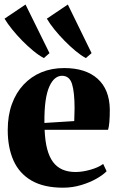

<svg xmlns="http://www.w3.org/2000/svg" viewBox="-20 -838 532 869"><path d="M265.5 11.5Q178.5 11.5 123 -20.5Q67.5 -52.5 41.2 -111.2Q15 -170 15 -249.5Q15 -315 33.8 -366.8Q52.5 -418.5 86.8 -455Q121 -491.5 167.5 -510.8Q214 -530 270.5 -530Q367.5 -530 421.5 -481.8Q475.5 -433.5 477 -343Q477 -309 475 -285.8Q473 -262.5 469 -250.5H182Q184 -199.5 193.5 -163.5Q203 -127.5 220.2 -104.5Q237.5 -81.5 263 -70.5Q288.5 -59.5 322 -59.5Q353 -59.5 389.2 -69.8Q425.5 -80 447 -96L462.5 -63Q448 -47.5 417.8 -30Q387.5 -12.5 347.8 -0.5Q308 11.5 265.5 11.5ZM181 -281.5 316 -290Q316.5 -305.5 316.8 -319.2Q317 -333 317.5 -348.5Q317.5 -420.5 306 -457.8Q294.5 -495 260.5 -495Q244 -495 229.5 -483.5Q215 -472 203.5 -446.8Q192 -421.5 186.2 -380.8Q180.5 -340 181 -281.5ZM178 -575.5Q156 -587 130.8 -607.8Q105.5 -628.5 80.5 -654Q55.5 -679.5 34.8 -705.2Q14 -731 0.5 -753.5L95.5 -817.5L204 -597.5L179 -575.5ZM368 -575.5Q346.5 -587 321.5 -607.8Q296.5 -628.5 271.8 -653.8Q247 -679 226.2 -704.8Q205.5 -730.5 192 -753.5L287 -817.5L394.5 -597.5L369 -575.5Z"/></svg>

Font: Merriweather 120pt ExtraBold
Style: Regular
Weight: 800
Version: Version 2.100